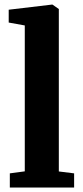

<svg xmlns="http://www.w3.org/2000/svg" viewBox="-20 -840 370 860"><path d="M91 -72.5V-726L19 -739V-796.5L213 -819.5H215L243.5 -799.5V-72L312 -63.5V0H24V-63.5Z"/></svg>

Font: Merriweather ExtraBold
Style: Regular
Weight: 800
Version: Version 2.100